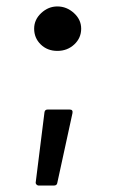

<svg xmlns="http://www.w3.org/2000/svg" viewBox="-20 -493 352 596"><path d="M86 -404Q86 -432 108 -452.5Q130 -473 158 -473Q187 -473 209.5 -452.5Q232 -432 232 -404Q232 -375 210.5 -355Q189 -335 158 -335Q127 -335 106.5 -355Q86 -375 86 -404ZM91 72 118 -144Q119 -153 128 -153H196Q207 -153 205 -142L158 74Q157 83 147 83H101Q96 83 93 79.5Q90 76 91 72Z"/></svg>

Font: Amber EN Medium
Style: Regular
Weight: 500
Designer: Jeremy Tribby
Foundry: Tribby Type Co.
Version: Version 1.403 November 24, 2021